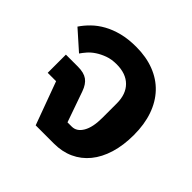

<svg xmlns="http://www.w3.org/2000/svg" viewBox="-145 -712 858 858"><g transform="rotate(45 283.5 -283.0)"><path d="M111 -204H58V-319H134Q172 -319 193 -304Q214 -289 226 -255L277 -110H304Q335 -110 354 -142.5Q373 -175 373 -234V-326Q373 -384 340.5 -416.5Q308 -449 249 -449Q217 -449 192.5 -440Q168 -431 149 -418.5Q130 -406 117 -391Q104 -376 96 -364L6 -444Q22 -468 44.5 -490Q67 -512 97.5 -529Q128 -546 167 -556Q206 -566 256 -566Q319 -566 369.5 -546.5Q420 -527 455 -490Q490 -453 508.5 -400Q527 -347 527 -280Q527 -214 511 -162Q495 -110 465.5 -74Q436 -38 394.5 -19Q353 0 301 0H186Z"/></g></svg>

Font: IBM Plex Thai
Style: Bold
Weight: 700
Designer: Mike Abbink, Paul van der Laan, Pieter van Rosmalen, Ben Mitchell, Mark Frömberg
Foundry: Bold Monday
Version: Version 1.0